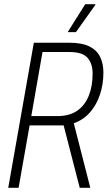

<svg xmlns="http://www.w3.org/2000/svg" viewBox="-20 -888 509 908"><path d="M19 0 140 -686H306Q368 -686 403.5 -668Q439 -650 454 -618Q469 -586 469 -545Q469 -489 452.5 -440Q436 -391 405 -356Q374 -321 329 -305L407 0H357L281 -295H120L68 0ZM128 -339H252Q308 -339 344.5 -364Q381 -389 399.5 -434.5Q418 -480 418 -540Q418 -587 394 -614.5Q370 -642 309 -642H181ZM300 -736 383 -868H431V-865L339 -736Z"/></svg>

Font: Archivo ExtraCondensed Thin
Style: Italic
Weight: 250
Width: 2
Italic angle: -10°
Designer: Hector Gatti
Foundry: Omnibus-Type
Version: Version 2.001